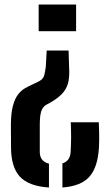

<svg xmlns="http://www.w3.org/2000/svg" viewBox="-20 -620 487 849"><path d="M283.3 -396.5 285.5 -324.6Q287.7 -289.5 283.2 -262.4Q278.6 -235.4 261.1 -213.1Q243.6 -190.8 207 -169L186.9 -157.9Q173 -150.4 166.4 -137.4Q159.9 -124.4 157.9 -107Q155.9 -89.6 155.9 -69.2V52.2Q155.9 72.4 166 85.4Q176 98.5 196.5 103.7V209.1Q107.4 203.5 68 161.2Q28.7 118.9 28.7 30Q28.7 6.8 28.5 -10.7Q28.4 -28.2 28.3 -42.3Q28.2 -56.5 28.2 -69.7Q28.7 -121.8 37.5 -153.4Q46.3 -185 60.2 -202.7Q74 -220.3 90.8 -229.9Q107.7 -239.5 124 -246.8L148.5 -258.5Q171.3 -269 175.7 -287.4Q180.1 -305.7 182.5 -324.8L186.5 -396.5ZM416.9 -79.5Q417.9 -53.5 418.3 -36.4Q418.7 -19.3 418.6 -4.4Q418.5 10.5 417.7 30Q412.9 118.7 375.8 160.8Q338.8 203 256 209.1V102.7Q273.1 97.1 282.1 84.5Q291.1 71.9 292.3 52Q294.4 20.4 294.4 -14.4Q294.4 -49.2 292.9 -79.5ZM316.5 -600V-481.9H151V-600Z"/></svg>

Font: Big Shoulders Stencil Text Thin
Style: Regular
Weight: 100
Designer: Patric King
Foundry: XO Type Co
Version: Version 2.001